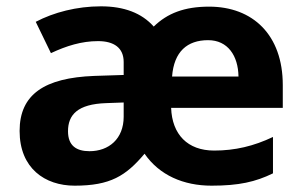

<svg xmlns="http://www.w3.org/2000/svg" viewBox="-20 -577 957 607"><path d="M641 -556C563 -556 509 -535 466 -493C428 -536 372 -557 299 -557C223 -557 150 -538 93 -508L141 -409C190 -432 238 -447 290 -447C340 -447 371 -426 371 -381V-340L278 -337C121 -331 42 -279 42 -163C42 -45 122 10 216 10C329 10 378 -21 437 -91C484 -23 560 10 649 10C735 10 788 -2 843 -29V-144C782 -115 723 -101 657 -101C573 -101 524 -152 521 -236H874V-308C874 -467 779 -556 641 -556ZM638 -450C700 -450 733 -401 734 -335H524C530 -414 572 -450 638 -450ZM316 -251 371 -253V-208C371 -138 324 -99 263 -99C222 -99 195 -116 195 -162C195 -214 225 -248 316 -251Z"/></svg>

Font: Noto Traditional Nushu
Style: Bold
Weight: 700
Designer: LIU Zhao
Foundry: LiuZhao Studio
Version: Version 2.003